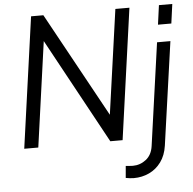

<svg xmlns="http://www.w3.org/2000/svg" viewBox="-62 -807 1093 1089"><g transform="rotate(-5 484.5 -262.5)"><path d="M51 0 155 -745H225L569 -118H547L635 -745H715L611 0H541L197 -631H219L131 0ZM656 220Q648 220 633 218.5Q618 217 610 215L616 147Q627 148 637.5 149Q648 150 656 150Q698 150 731.5 124Q765 98 772 48L854 -536H930L847 52Q839 107 811.5 144.5Q784 182 743.5 201Q703 220 656 220ZM868 -635 883 -745H959L944 -635Z"/></g></svg>

Font: Plus Jakarta Sans
Style: Italic
Weight: 400
Italic angle: -8°
Designer: Gumpita Rahayu
Foundry: Tokotype
Version: Version 2.006